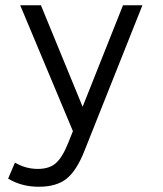

<svg xmlns="http://www.w3.org/2000/svg" viewBox="-20 -490 620 732"><path d="M128 222Q62 222 11 191L37 130Q78 154 124 154Q168 154 193 132Q218 110 240 55L258 10L57 -470H136L295 -83L449 -470H523L302 85Q272 161 233.5 191.5Q195 222 128 222Z"/></svg>

Font: Sometype Mono
Style: Regular
Weight: 400
Monospace: yes
Designer: Ryoichi Tsunekawa
Foundry: Dharma Type
Version: Version 1.000; ttfautohint (v1.8.3)